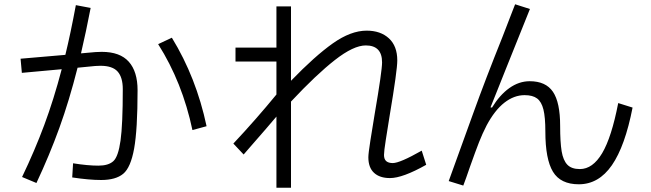

<svg xmlns="http://www.w3.org/2000/svg" viewBox="-20 -834 3040 896"><path d="M426 -591Q436 -592 455 -592Q540 -592 581 -546Q622 -500 622 -413Q622 -230 606 -141Q590 -52 555 -23Q520 6 452 6Q396 6 317 -6L321 -72Q389 -61 439 -61Q486 -61 509 -82Q532 -103 542.5 -178Q553 -253 553 -418Q553 -473 529 -500Q505 -527 449 -527Q433 -527 424 -526L342 -518Q303 -364 257 -237Q211 -110 150 20L83 -8Q142 -131 186.5 -250.5Q231 -370 268 -511L82 -494L76 -560L285 -578Q309 -676 334 -810L403 -797Q382 -688 358 -585ZM782 -658Q896 -472 944 -245L878 -227Q831 -450 718 -628Z M1969 -65Q1859 -3 1800 -3Q1752 -3 1725.5 -27.5Q1699 -52 1699 -100Q1699 -118 1708.5 -178.5Q1718 -239 1729 -305Q1763 -503 1763 -543Q1763 -622 1687 -622Q1630 -622 1543 -554Q1456 -486 1338 -360V42H1270V-290Q1235 -248 1150 -151L1117 -113L1069 -164Q1175 -277 1270 -393V-547H1079V-612H1270V-804H1338V-457Q1449 -572 1533 -631.5Q1617 -691 1691 -691Q1756 -691 1795 -655Q1834 -619 1834 -552Q1834 -506 1799 -298Q1789 -236 1780.5 -182Q1772 -128 1772 -111Q1772 -91 1782.5 -82Q1793 -73 1813 -73Q1846 -73 1948 -131Z M2074 11 2189 -307Q2244 -460 2325 -662Q2386 -820 2384 -814L2453 -792L2339 -508Q2321 -463 2303.5 -419Q2286 -375 2269 -333L2276 -332Q2312 -391 2357 -423Q2402 -455 2452 -455Q2527 -455 2560.5 -405.5Q2594 -356 2594 -247Q2594 -170 2601 -128Q2608 -86 2627.5 -65.5Q2647 -45 2686 -45Q2746 -45 2790 -119Q2834 -193 2865 -353L2932 -332Q2897 -152 2835.5 -63Q2774 26 2681 26Q2596 26 2560.5 -32.5Q2525 -91 2525 -220Q2525 -287 2516 -323Q2507 -359 2486.5 -374.5Q2466 -390 2428 -390Q2379 -390 2334 -355Q2289 -320 2251 -249Q2231 -210 2215.5 -170.5Q2200 -131 2173 -55Q2154 1 2142 32Z"/></svg>

Font: IBM Plex Sans SC
Style: Regular
Weight: 400
Designer: Mike Abbink; Paul van der Laan; Pieter van Rosmalen; Eunyou Noh; Wujin Sim; Chorong Kim; Dohee Lee; Yejin We; Jinhee Kim
Foundry: Sandoll Inc.
Version: Version 1.000